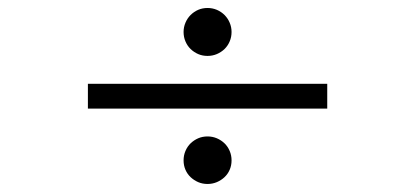

<svg xmlns="http://www.w3.org/2000/svg" viewBox="-20 -541 1040 481"><path d="M560.1 -139.2Q560.1 -126.5 555.4 -115.7Q550.8 -105 542.5 -97.2Q534.2 -89.4 523.2 -84.7Q512.2 -80.1 500 -80.1Q487.3 -80.1 476.6 -84.7Q465.8 -89.4 457.5 -97.2Q449.2 -105 444.6 -115.7Q439.9 -126.5 439.9 -139.2Q439.9 -151.9 444.6 -162.8Q449.2 -173.8 457.5 -181.9Q465.8 -189.9 476.6 -194.6Q487.3 -199.2 500 -199.2Q512.2 -199.2 523.2 -194.6Q534.2 -189.9 542.5 -181.9Q550.8 -173.8 555.4 -162.8Q560.1 -151.9 560.1 -139.2ZM200.2 -269V-331.1H799.8V-269ZM560.1 -460.9Q560.1 -448.2 555.4 -437.3Q550.8 -426.3 542.5 -418.2Q534.2 -410.2 523.2 -405.5Q512.2 -400.9 500 -400.9Q487.3 -400.9 476.6 -405.5Q465.8 -410.2 457.5 -418.2Q449.2 -426.3 444.6 -437.3Q439.9 -448.2 439.9 -460.9Q439.9 -473.1 444.6 -484.1Q449.2 -495.1 457.5 -503.4Q465.8 -511.7 476.6 -516.4Q487.3 -521 500 -521Q512.2 -521 523.2 -516.4Q534.2 -511.7 542.5 -503.4Q550.8 -495.1 555.4 -484.1Q560.1 -473.1 560.1 -460.9Z"/></svg>

Font: Charis SIL Eur
Style: Bold
Weight: 700
Foundry: SIL International
Version: Version 5.000